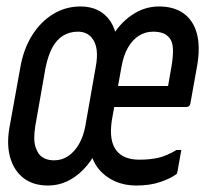

<svg xmlns="http://www.w3.org/2000/svg" viewBox="-20 -563 640 594"><path d="M229 -543Q260 -543 283 -531.5Q306 -520 321 -498Q336 -476 341 -444H323Q349 -490 388 -516.5Q427 -543 472 -543Q518 -543 548 -521.5Q578 -500 589 -459.5Q600 -419 590 -360L569 -243Q568 -238 565 -235Q562 -232 557 -232Q526 -232 496.5 -232Q467 -232 436.5 -232Q406 -232 376 -232Q346 -232 316 -232H286L296 -297Q311 -297 326 -297Q341 -297 356.5 -297Q372 -297 387 -297Q416 -297 444 -297Q472 -297 500 -297L511 -360Q516 -391 515 -412.5Q514 -434 504 -446Q496 -456 483.5 -460.5Q471 -465 454 -465Q429 -465 409 -452Q389 -439 375.5 -415Q362 -391 356 -357L326 -191Q321 -158 325 -134Q329 -110 342 -95Q353 -82 370.5 -75.5Q388 -69 411 -69Q445 -69 470.5 -75Q496 -81 526 -99H541Q538 -82 535 -65.5Q532 -49 529 -32Q529 -30 528 -27.5Q527 -25 524 -23Q506 -10 474.5 0.5Q443 11 401 11Q365 11 335 -2.5Q305 -16 285.5 -40Q266 -64 260 -96H279Q261 -62 237.5 -38Q214 -14 186.5 -1.5Q159 11 129 11Q83 11 53.5 -11.5Q24 -34 12 -74Q0 -114 9 -167L43 -355Q53 -412 79.5 -454Q106 -496 144.5 -519.5Q183 -543 229 -543ZM89 -172Q86 -152 86 -136Q86 -120 90 -108Q94 -96 100 -87Q108 -77 120 -72Q132 -67 147 -67Q172 -67 191.5 -80.5Q211 -94 224.5 -117.5Q238 -141 244 -173L276 -355Q282 -386 279 -409Q276 -432 264 -446Q257 -455 246 -460Q235 -465 221 -465Q195 -465 175 -452.5Q155 -440 142 -416Q129 -392 121 -354Z"/></svg>

Font: RecMonoLinear Nerd Font Mono
Style: Italic
Weight: 400
Italic angle: -10°
Monospace: yes
Version: Version 1.085; ttfautohint (v1.8.4.7-5d5b);Nerd Fonts 3.2.1